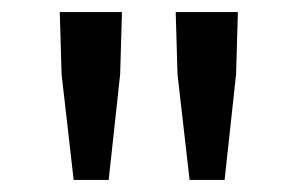

<svg xmlns="http://www.w3.org/2000/svg" viewBox="-20 -709 495 318"><path d="M102 -411 82 -586 79 -689H182L179 -586L160 -411ZM294 -411 274 -586 271 -689H374L371 -586L352 -411Z"/></svg>

Font: Source Sans 3 ExtraLight Medium
Style: Regular
Weight: 500
Version: Version 3.052;hotconv 1.1.0;makeotfexe 2.6.0